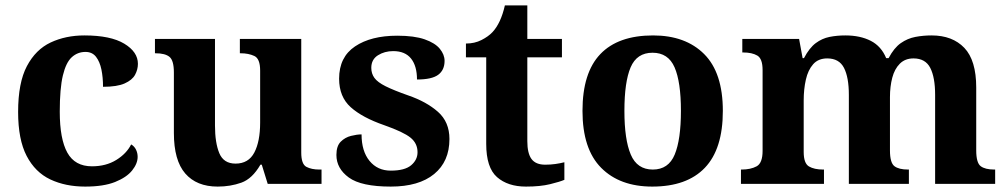

<svg xmlns="http://www.w3.org/2000/svg" viewBox="-20 -680 3726 710"><path d="M295 10Q222 10 166 -16.5Q110 -43 78.5 -103.5Q47 -164 47 -266Q47 -374 79.5 -435.5Q112 -497 167.5 -523Q223 -549 292 -549Q389 -549 439.5 -518.5Q490 -488 490 -444Q490 -423 479.5 -403.5Q469 -384 441 -371.5Q413 -359 361 -359Q361 -394 355 -423Q349 -452 335 -470Q321 -488 296 -488Q267 -488 245.5 -468.5Q224 -449 212.5 -401Q201 -353 201 -267Q201 -166 229 -115.5Q257 -65 320 -65Q372 -65 410 -88.5Q448 -112 465 -146Q477 -139 483 -126.5Q489 -114 489 -100Q489 -75 468.5 -49.5Q448 -24 405.5 -7Q363 10 295 10Z M785 10Q707 10 665 -38.5Q623 -87 623 -188V-412Q623 -456 607 -469.5Q591 -483 555 -483H553V-536H775V-216Q775 -152 791 -113.5Q807 -75 851 -75Q899 -75 920.5 -116Q942 -157 942 -227V-419Q942 -463 920.5 -473Q899 -483 870 -483H867V-536H1094V-116Q1094 -73 1113 -63Q1132 -53 1161 -53H1169V0H970L948 -71H943Q913 -19 872.5 -4.5Q832 10 785 10Z M1425 10Q1316 10 1270 -23.5Q1224 -57 1224 -107Q1224 -140 1240 -156Q1256 -172 1278 -177.5Q1300 -183 1317 -183Q1317 -121 1346.5 -85Q1376 -49 1425 -49Q1477 -49 1500.5 -69Q1524 -89 1524 -117Q1524 -150 1498 -171Q1472 -192 1401 -217Q1320 -245 1277 -283.5Q1234 -322 1234 -389Q1234 -469 1293 -508.5Q1352 -548 1449 -548Q1512 -548 1550.5 -534.5Q1589 -521 1606.5 -499.5Q1624 -478 1624 -455Q1624 -421 1600.5 -403.5Q1577 -386 1522 -386Q1522 -436 1500 -463.5Q1478 -491 1434 -491Q1402 -491 1377.5 -475.5Q1353 -460 1353 -429Q1353 -408 1364.5 -392Q1376 -376 1406 -361Q1436 -346 1490 -327Q1557 -304 1599.5 -266.5Q1642 -229 1642 -166Q1642 -83 1585.5 -36.5Q1529 10 1425 10Z M1925 10Q1858 10 1818 -25Q1778 -60 1778 -148V-468H1703V-519Q1735 -519 1760.5 -532Q1786 -545 1801 -561Q1832 -594 1847 -660H1930V-536H2058V-468H1930V-158Q1930 -113 1945.5 -92Q1961 -71 1996 -71Q2016 -71 2033.5 -73.5Q2051 -76 2067 -80V-15Q2051 -8 2014.5 1Q1978 10 1925 10Z M2392 10Q2272 10 2203 -59.5Q2134 -129 2134 -270Q2134 -411 2200 -480Q2266 -549 2395 -549Q2515 -549 2584 -480Q2653 -411 2653 -270Q2653 -129 2586.5 -59.5Q2520 10 2392 10ZM2394 -53Q2452 -53 2475 -108.5Q2498 -164 2498 -270Q2498 -377 2474.5 -431Q2451 -485 2393 -485Q2335 -485 2312 -431Q2289 -377 2289 -270Q2289 -164 2312.5 -108.5Q2336 -53 2394 -53Z M2720 0V-53H2722Q2756 -53 2778 -65Q2800 -77 2800 -122V-421Q2800 -463 2780.5 -474.5Q2761 -486 2728 -486H2725V-536H2935L2948 -465H2953Q2973 -503 2996.5 -520.5Q3020 -538 3047.5 -543.5Q3075 -549 3106 -549Q3161 -549 3200 -529Q3239 -509 3257 -465H3266Q3286 -503 3311 -520.5Q3336 -538 3365 -543.5Q3394 -549 3425 -549Q3502 -549 3546 -503Q3590 -457 3590 -356V-124Q3590 -78 3606.5 -65.5Q3623 -53 3657 -53H3660V0H3438V-329Q3438 -394 3420 -429Q3402 -464 3358 -464Q3327 -464 3307.5 -444.5Q3288 -425 3279.5 -392.5Q3271 -360 3271 -321V-124Q3271 -78 3287.5 -65.5Q3304 -53 3338 -53H3341V0H3119V-329Q3119 -394 3101 -429Q3083 -464 3039 -464Q3006 -464 2987 -442.5Q2968 -421 2960 -385.5Q2952 -350 2952 -309V-118Q2952 -76 2971.5 -64.5Q2991 -53 3024 -53H3027V0Z"/></svg>

Font: Noto Serif Tamil
Style: Bold Italic
Weight: 700
Italic angle: -12°
Designer: Indian Type Foundry, Tom Grace, and the Monotype Design Team
Foundry: Monotype Imaging Inc.
Version: Version 2.003; ttfautohint (v1.8.4.7-5d5b)